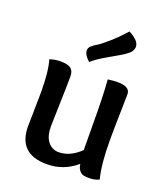

<svg xmlns="http://www.w3.org/2000/svg" viewBox="-136 -822 801 926"><g transform="rotate(20 264.5 -359.0)"><path d="M396 -626Q378 -612 320.5 -580Q263 -548 236 -523Q206 -550 206 -572Q206 -585 216 -594.5Q226 -604 243 -614Q260 -624 295 -654.5Q330 -685 369 -728Q423 -700 423 -669Q423 -645 396 -626ZM364 -47Q298 10 212 10Q65 10 65 -132Q65 -139 66.5 -208.5Q68 -278 68 -309Q68 -412 51 -470Q78 -479 106 -479Q143 -479 159 -467Q175 -455 175 -427Q175 -375 172 -285Q169 -195 169 -169Q169 -118 190.5 -91Q212 -64 246 -64Q304 -64 357 -115Q356 -156 356 -242Q356 -392 349 -475Q377 -479 399 -479Q463 -479 463 -440Q463 -422 461 -340Q459 -258 459 -204Q459 -79 478 -8Q457 3 428 3Q409 3 398 0.5Q387 -2 377 -13.5Q367 -25 364 -47Z"/></g></svg>

Font: Overlock
Style: Bold
Weight: 700
Designer: Dario Muhafara
Foundry: Dario Manuel Muhafara
Version: Version 1.002